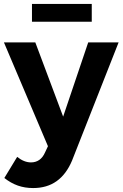

<svg xmlns="http://www.w3.org/2000/svg" viewBox="-30 -752 621 973"><path d="M335 62Q306 131 257 166Q208 201 138 201Q96 201 60.5 188.5Q25 176 -8 150L57 43Q92 71 127 71Q151 71 169 58.5Q187 46 198 21L213 -11L-10 -537H149L290 -161L417 -537H571ZM132 -732H435V-642H132Z"/></svg>

Font: Alexandria SemiBold
Style: Regular
Weight: 600
Designer: Mohamed Gaber
Foundry: Kief Type Foundry
Version: Version 5.100